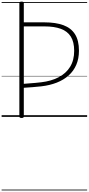

<svg xmlns="http://www.w3.org/2000/svg" viewBox="-20 -1443 1096 2371"><path d="M247 14Q233 14 226 9.5Q219 5 219 -5V-1404Q219 -1414 226 -1418.5Q233 -1423 247 -1423Q261 -1423 267.5 -1418.5Q274 -1414 274 -1404V-1167H529Q668 -1167 763 -1132Q858 -1097 906.5 -1020Q955 -943 955 -817Q955 -719 922 -642.5Q889 -566 827.5 -511Q766 -456 680.5 -422.5Q595 -389 491 -377Q434 -371 380 -366.5Q326 -362 274 -359V-5Q274 5 267.5 9.5Q261 14 247 14ZM274 -408Q307 -411 344 -413.5Q381 -416 418.5 -419.5Q456 -423 489 -427Q611 -441 703 -488.5Q795 -536 845.5 -617.5Q896 -699 896 -815Q896 -925 854.5 -991Q813 -1057 731.5 -1087Q650 -1117 529 -1117H274ZM0 898H1056V908H0ZM0 -20H1056V0H0ZM0 -505H1056V-500H0ZM0 -1418H1056V-1408H0Z"/></svg>

Font: Playwrite FR Trad Guides
Style: Regular
Weight: 400
Designer: Veronika Burian, José Scaglione
Foundry: TypeTogether
Version: Version 1.003